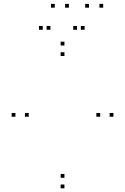

<svg xmlns="http://www.w3.org/2000/svg" viewBox="-20 -972 660 1013"><path d="M578.5 -356V-376H558.5V-356ZM320 -732V-752H300V-732ZM61.5 -356V-376H41.5V-356ZM320 21.5V1.5H300V21.5ZM131.5 -356V-376H111.5V-356ZM320 -676.5V-696.5H300V-676.5ZM508.5 -356V-376H488.5V-356ZM320 -34V-54H300V-34ZM426.5 -815V-835H406.5V-815ZM524.5 -931.5V-951.5H504.5V-931.5ZM449.5 -931.5V-951.5H429.5V-931.5ZM386.5 -815V-835H366.5V-815ZM246 -815V-835H226V-815ZM343.5 -931.5V-951.5H323.5V-931.5ZM269 -931.5V-951.5H249V-931.5ZM205.5 -815V-835H185.5V-815Z"/></svg>

Font: Monaspace Xenon Dots Var
Style: Regular
Weight: 400
Designer: Riley Cran and the Lettermatic Team
Version: Version 1.100 (Monaspace Xenon Dots)